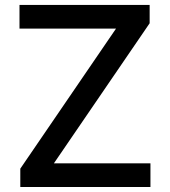

<svg xmlns="http://www.w3.org/2000/svg" viewBox="-20 -747 679 767"><path d="M61.1 0V-73.2L443.5 -632.8H57.9V-727.3H577.8V-654.1L195.3 -94.5H581V0Z"/></svg>

Font: TID UI Medium
Style: Regular
Weight: 500
Designer: The TID Project Authors
Foundry: Bakken & Bæck
Version: Version 1.001;hotconv 1.0.109;makeotfexe 2.5.65596